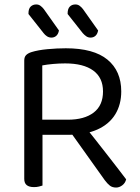

<svg xmlns="http://www.w3.org/2000/svg" viewBox="-20 -836 629 863"><path d="M170 -298H285Q359 -298 401 -330Q443 -362 443 -425Q443 -487 399 -519Q355 -551 273 -551Q246 -551 218.5 -548.5Q191 -546 170 -542ZM285 -230H89V-564Q89 -580 97.5 -588.5Q106 -597 122 -602Q151 -611 193.5 -615Q236 -619 276 -619Q401 -619 463 -568Q525 -517 525 -425Q525 -366 498 -322Q471 -278 418 -254Q365 -230 285 -230ZM287 -256 347 -286Q375 -251 405 -213Q435 -175 463 -139Q491 -103 513 -74.5Q535 -46 547 -30Q543 -13 529.5 -3Q516 7 502 7Q485 7 474 -1.5Q463 -10 451 -26ZM89 -252H171V-2Q165 0 155 2.5Q145 5 133 5Q111 5 100 -4Q89 -13 89 -32ZM176 -687 108 -773V-776Q108 -797 118 -806.5Q128 -816 143 -816Q154 -816 162.5 -809.5Q171 -803 177 -795L245 -699Q242 -683 233 -675Q224 -667 211 -667Q200 -667 191 -673Q182 -679 176 -687ZM352 -687 284 -773V-776Q284 -796 293.5 -806Q303 -816 319 -816Q330 -816 338.5 -809.5Q347 -803 353 -795L421 -699Q418 -683 409 -675Q400 -667 387 -667Q376 -667 367.5 -673Q359 -679 352 -687Z"/></svg>

Font: Baloo Tamma 2
Style: Regular
Weight: 400
Designer: Divya Kowshik, Shuchita Grover and Ek Type
Foundry: Ek Type
Version: Version 1.700